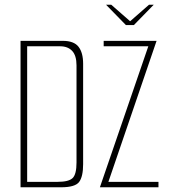

<svg xmlns="http://www.w3.org/2000/svg" viewBox="-20 -793 714 813"><path d="M429 -773H451L531 -703L611 -773H631L547 -687H513ZM67 -620H246Q293 -620 312.5 -595Q332 -570 332 -523V-98Q332 -45 315 -22.5Q298 0 239 0H67ZM224 -23Q271 -23 287.5 -39Q304 -55 304 -105V-516Q304 -558 285.5 -577.5Q267 -597 235 -597H95V-23ZM403 0 608 -597H419V-620H643L439 -23H651V0Z"/></svg>

Font: Smooch Sans Thin ExtraLight
Style: Regular
Weight: 250
Version: Version 1.010